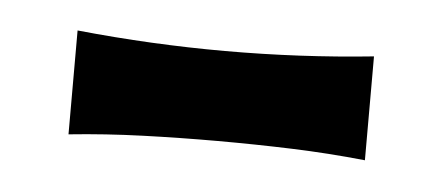

<svg xmlns="http://www.w3.org/2000/svg" viewBox="-25 -721 347 151"><g transform="rotate(5 149.0 -646.0)"><path d="M266 -605Q237 -608 208 -609Q179 -610 149 -610Q120 -610 90.5 -609Q61 -608 32 -605V-687Q91 -681 149 -681Q208 -681 266 -687Z"/></g></svg>

Font: Zen Antique
Style: Regular
Weight: 400
Designer: Yoshimichi Ohira
Foundry: Positype
Version: Version 1.001